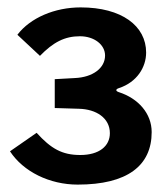

<svg xmlns="http://www.w3.org/2000/svg" viewBox="-20 -877 444 519"><path d="M27 -783 88 -726C124 -763 155 -779 196 -779C235 -779 264 -756 264 -727C264 -693 231 -668 182 -666L128 -663V-585L193 -583C240 -582 277 -558 277 -517C277 -482 248 -458 197 -458C148 -458 118 -475 79 -518L7 -468C43 -413 114 -378 190 -378C324 -378 390 -429 390 -520C390 -570 354 -611 301 -628C292 -631 292 -636 302 -639C350 -655 375 -695 375 -735C375 -807 309 -857 198 -857C128 -857 62 -829 27 -783Z"/></svg>

Font: 18Franklin
Style: Bold
Weight: 700
Designer: Pablo Impallari, Rodrigo Fuenzalida (Modified by Dan O. Williams)
Version: Version 0.025;PS 000.025;hotconv 1.0.88;makeotf.lib2.5.64775